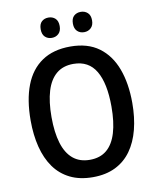

<svg xmlns="http://www.w3.org/2000/svg" viewBox="-97 -979 873 1064"><g transform="rotate(-10 339.0 -447.0)"><path d="M625 -357.9Q625 -276.4 607.7 -208.7Q590.3 -141.1 555.4 -92.3Q520.5 -43.5 466.6 -16.8Q412.6 9.8 339.8 9.8Q265.6 9.8 211.4 -17.1Q157.2 -43.9 122.3 -93Q87.4 -142.1 70.3 -209.7Q53.2 -277.3 53.2 -358.9Q53.2 -474.6 84.7 -556.4Q116.2 -638.2 180.2 -681.6Q244.1 -725.1 340.3 -725.1Q437.5 -725.1 500.5 -679Q563.5 -632.8 594.2 -550.3Q625 -467.8 625 -357.9ZM170.4 -357.9Q170.4 -272 188.7 -211.4Q207 -150.9 244.6 -119.4Q282.2 -87.9 339.4 -87.9Q397.5 -87.9 434.6 -119.1Q471.7 -150.4 489.7 -210.7Q507.8 -271 507.8 -357.9Q507.8 -488.8 467 -558.1Q426.3 -627.4 340.3 -627.4Q282.2 -627.4 244.6 -595.9Q207 -564.5 188.7 -504.4Q170.4 -444.3 170.4 -357.9ZM195.8 -847.2Q195.8 -876.5 210.9 -890.4Q226.1 -904.3 249 -904.3Q272 -904.3 287.4 -890.1Q302.7 -876 302.7 -847.2Q302.7 -819.3 287.4 -804.7Q272 -790 249 -790Q226.1 -790 210.9 -804.4Q195.8 -818.8 195.8 -847.2ZM377 -847.2Q377 -876.5 392.3 -890.4Q407.7 -904.3 430.7 -904.3Q453.6 -904.3 469.2 -890.1Q484.9 -876 484.9 -847.2Q484.9 -819.3 469.2 -804.7Q453.6 -790 430.7 -790Q407.2 -790 392.1 -804.7Q377 -819.3 377 -847.2Z"/></g></svg>

Font: Open Sans SemiCondensed SemiBold
Style: Regular
Weight: 600
Width: 4
Designer: Monotype Design Team
Foundry: Monotype Imaging Inc.
Version: Version 3.000